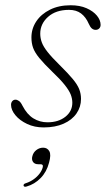

<svg xmlns="http://www.w3.org/2000/svg" viewBox="-20 -477 412 730"><path d="M160.5 -12Q202 -12 228.5 -33Q255 -54 255 -86.5Q255 -102 248.8 -117.8Q242.5 -133.5 226.2 -154Q210 -174.5 179 -204Q147 -235 129.8 -256Q112.5 -277 106 -294.8Q99.5 -312.5 99.5 -334.5Q99.5 -368 118 -395.8Q136.5 -423.5 170 -440.2Q203.5 -457 248.5 -457Q283.5 -457 309 -445.8Q334.5 -434.5 348.5 -417.5Q362.5 -400.5 362.5 -382.5Q362.5 -374 357.2 -368.8Q352 -363.5 343.5 -363.5Q335.5 -363.5 329.2 -368.8Q323 -374 317.5 -386.5Q306.5 -412 288.2 -425.8Q270 -439.5 242.5 -439.5Q192.5 -439.5 162.8 -413Q133 -386.5 133 -349Q133 -332 139 -315.8Q145 -299.5 160.8 -279.5Q176.5 -259.5 206.5 -230Q239 -198 256.8 -176.5Q274.5 -155 281.2 -137.8Q288 -120.5 288 -101Q288 -70.5 271 -45.8Q254 -21 222 -6.8Q190 7.5 146 7.5Q111 7.5 83 -5.8Q55 -19 38.5 -39Q22 -59 22 -78.5Q22 -87 26.8 -92.5Q31.5 -98 39 -98Q45 -98 52 -93.2Q59 -88.5 65.5 -75Q83 -41.5 107.2 -26.8Q131.5 -12 160.5 -12ZM126 147.5Q111.5 147.5 105.5 138.5Q99.5 129.5 103 117Q106.5 102.5 118.2 93.5Q130 84.5 144 84.5Q160 84.5 167.5 97.8Q175 111 166.5 141.5Q157.5 176.5 134.5 200Q111.5 223.5 81.5 232Q76.5 233.5 73.5 232.8Q70.5 232 69.5 228.5Q69 225.5 71.5 223Q74 220.5 78.5 219.5Q95 214 108.2 204.5Q121.5 195 130.5 183Q139.5 171 142.5 159Q145.5 147.5 134.5 147.5Z"/></svg>

Font: Fraunces Thin
Style: Italic
Weight: 250
Italic angle: -16°
Version: Version 1.000;[b76b70a41]